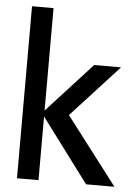

<svg xmlns="http://www.w3.org/2000/svg" viewBox="-52 -763 573 803"><g transform="rotate(5 234.5 -361.0)"><path d="M459 0H339.8L140.1 -267.1V0H49.8V-722.2H140.1V-292L330.1 -500H442.9L243.2 -282.2Z"/></g></svg>

Font: Perun
Style: Regular
Weight: 400
Version: Version 1.0000